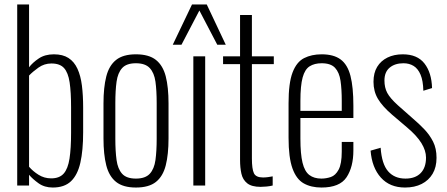

<svg xmlns="http://www.w3.org/2000/svg" viewBox="-20 -830 2000 859"><path d="M216 9Q179 9 152.5 -10Q126 -29 110 -48V0H57V-810H110V-529Q126 -550 153.5 -568.5Q181 -587 221 -587Q261 -587 286.5 -570.5Q312 -554 326.5 -522.5Q341 -491 346.5 -447Q352 -403 352 -349V-238Q352 -157 339.5 -102Q327 -47 297.5 -19Q268 9 216 9ZM209 -32Q246 -32 265 -53.5Q284 -75 291 -120.5Q298 -166 298 -236V-349Q298 -418 291.5 -461.5Q285 -505 266.5 -525.5Q248 -546 210 -546Q178 -546 152 -527.5Q126 -509 110 -492V-84Q127 -64 152.5 -48Q178 -32 209 -32Z M588 9Q531 9 499.5 -16Q468 -41 455.5 -90Q443 -139 443 -211V-367Q443 -439 455.5 -488Q468 -537 499.5 -562Q531 -587 588 -587Q646 -587 677.5 -562Q709 -537 721.5 -488.5Q734 -440 734 -367V-211Q734 -139 721.5 -90Q709 -41 677.5 -16Q646 9 588 9ZM588 -31Q630 -31 650 -52.5Q670 -74 675.5 -114Q681 -154 681 -209V-369Q681 -425 675.5 -464.5Q670 -504 650 -525.5Q630 -547 588 -547Q546 -547 526.5 -525.5Q507 -504 501.5 -464.5Q496 -425 496 -369V-209Q496 -154 501.5 -114Q507 -74 526.5 -52.5Q546 -31 588 -31Z M845 0V-578H898V0ZM753 -630 839 -810H905L990 -630H952L872 -783L792 -630Z M1146 6Q1106 6 1086 -10Q1066 -26 1060 -53Q1054 -80 1054 -114V-543H978V-578H1054V-763H1107V-578H1205V-543H1107V-121Q1107 -74 1116 -55Q1125 -36 1157 -36Q1167 -36 1178.5 -37.5Q1190 -39 1200 -41V0Q1188 3 1173 4.5Q1158 6 1146 6Z M1418 9Q1372 9 1339 -9.5Q1306 -28 1288.5 -76.5Q1271 -125 1271 -214V-368Q1271 -459 1289 -506Q1307 -553 1340.5 -570Q1374 -587 1419 -587Q1473 -587 1504 -564Q1535 -541 1548 -490.5Q1561 -440 1561 -357V-302H1324V-210Q1324 -141 1333.5 -102Q1343 -63 1364 -47Q1385 -31 1418 -31Q1439 -31 1460 -38Q1481 -45 1495 -71Q1509 -97 1509 -152V-195H1561V-157Q1561 -83 1530.5 -37Q1500 9 1418 9ZM1324 -334H1509V-379Q1509 -431 1503.5 -468.5Q1498 -506 1479 -526.5Q1460 -547 1419 -547Q1387 -547 1365.5 -533.5Q1344 -520 1334 -483.5Q1324 -447 1324 -378Z M1792 9Q1724 9 1684 -35.5Q1644 -80 1638 -156L1683 -169Q1688 -96 1716.5 -63.5Q1745 -31 1794 -31Q1838 -31 1862 -55.5Q1886 -80 1886 -125Q1886 -156 1865.5 -189.5Q1845 -223 1801 -260L1734 -317Q1691 -354 1671 -387.5Q1651 -421 1651 -464Q1651 -504 1667.5 -531Q1684 -558 1713.5 -572.5Q1743 -587 1782 -587Q1847 -587 1879 -546Q1911 -505 1913 -436L1874 -424Q1873 -469 1861.5 -496Q1850 -523 1830.5 -535Q1811 -547 1785 -547Q1747 -547 1723.5 -527.5Q1700 -508 1700 -470Q1700 -438 1712.5 -414.5Q1725 -391 1759 -360L1828 -299Q1854 -277 1878 -252Q1902 -227 1917.5 -196.5Q1933 -166 1933 -124Q1933 -82 1915.5 -52.5Q1898 -23 1866.5 -7Q1835 9 1792 9Z"/></svg>

Font: Oswald ExtraLight
Style: Regular
Weight: 250
Designer: Vernon Adams
Foundry: Vernon Adams
Version: Version 4.100; ttfautohint (v1.8.1.43-b0c9)